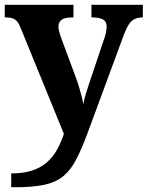

<svg xmlns="http://www.w3.org/2000/svg" viewBox="-20 -556 619 805"><path d="M27 171Q79.1 171 115.8 158.6Q152.6 146.2 177.7 123.7Q202.8 101.3 219.4 71.1Q235.9 40.9 247.9 5.3L68.1 -435.2Q60.3 -455.6 51.9 -465.7Q43.5 -475.7 32.3 -479.3Q21.2 -483 4.1 -483H-0.1V-536H288.1V-483H283.9Q252.8 -483 238.9 -473.5Q225.1 -464 225.1 -443.7Q225.1 -434.5 227.7 -424.4Q230.2 -414.2 234.2 -403.2L295.6 -237.4Q303.9 -216.7 310.5 -194.4Q317.1 -172.1 322.2 -152.4Q327.3 -132.6 329.1 -118.5Q333.8 -143.4 340.7 -165.7Q347.5 -188 354.1 -207L417 -393.9Q420.8 -403.6 424 -418.8Q427.2 -434.1 427.2 -443.3Q427.2 -465.2 412.7 -473.8Q398.2 -482.4 367.5 -483H363.4V-536H578.9V-483H575.3Q556.9 -482.4 543.3 -475.5Q529.8 -468.7 519.7 -452.8Q509.6 -437 499.3 -410.2L347.9 -0.1Q322.5 68.9 299.1 113.4Q275.7 158 244.7 183.2Q213.8 208.4 166 218.7Q118.2 229 44.1 229H27Z"/></svg>

Font: Noto Serif Ethiopic
Style: Regular
Weight: 400
Designer: Monotype Design Team
Foundry: Monotype Imaging Inc.
Version: Version 2.102